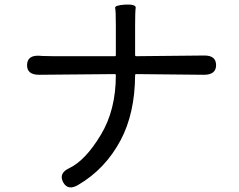

<svg xmlns="http://www.w3.org/2000/svg" viewBox="-20 -785 1040 837"><path d="M321 21Q276 48 255 9Q235 -30 282 -52Q353 -86 420 -198Q485 -306 485 -457Q485 -462 480 -462L150 -459Q97 -459 98 -502Q99 -545 152 -542L165 -541Q190 -540 215 -540H480Q485 -540 485 -545V-675Q485 -738 482 -750Q479 -762 526 -765Q574 -767 571.5 -750.5Q569 -734 569 -674V-545Q569 -540 574 -540L869 -543Q922 -544 922 -501Q922 -459 869 -459L574 -462Q569 -462 569 -457Q568 -291 506 -174Q439 -48 321 21Z"/></svg>

Font: Resource Han Rounded JP
Style: Regular
Weight: 400
Designer: Cyano Hao (round all glyphs); Ryoko NISHIZUKA 西塚涼子 (kana, bopomofo & ideographs); Paul D. Hunt (Latin, Greek & Cyrillic)
Foundry: Cyano Hao
Version: 0.990